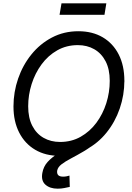

<svg xmlns="http://www.w3.org/2000/svg" viewBox="-20 -926 796 1154"><path d="M337.9 10.7Q253.4 10.7 191.4 -25.9Q129.4 -62.5 95.2 -129.4Q61 -196.3 61 -286.1Q61 -372.6 88.9 -453.4Q116.7 -534.2 168.5 -598.4Q220.2 -662.6 292 -700.4Q363.8 -738.3 451.2 -738.3Q535.6 -738.3 597.7 -701.7Q659.7 -665 693.6 -598.4Q727.5 -531.7 727.5 -440.9Q727.5 -354.5 699.7 -273.7Q671.9 -192.9 620.1 -128.7Q568.4 -64.5 496.8 -26.9Q425.3 10.7 337.9 10.7ZM341.3 -72.8Q409.7 -72.8 464.8 -104Q520 -135.3 559.1 -187.7Q598.1 -240.2 618.9 -305.7Q639.6 -371.1 639.6 -439.9Q639.6 -509.8 614.7 -557.6Q589.8 -605.5 546.6 -630.1Q503.4 -654.8 447.8 -654.8Q379.4 -654.8 324.2 -623.5Q269 -592.3 230 -539.3Q190.9 -486.3 170.2 -420.9Q149.4 -355.5 149.4 -287.1Q149.4 -217.8 174.1 -169.9Q198.7 -122.1 242.2 -97.4Q285.6 -72.8 341.3 -72.8ZM326.2 208Q280.3 208 253.2 184.1Q226.1 160.2 234.4 113.8Q241.2 74.7 266.6 46.9Q292 19 329.6 -3.7Q367.2 -26.4 410.6 -50.3Q454.1 -74.2 497.8 -105.2Q541.5 -136.2 579.6 -180.7Q617.7 -225.1 644.3 -288.6Q670.9 -352.1 678.7 -440.9H728Q723.1 -346.7 699.7 -277.3Q676.3 -208 641.1 -158.4Q606 -108.9 564.7 -74.5Q523.4 -40 482.7 -16.1Q441.9 7.8 407 26.1Q372.1 44.4 349.9 61.5Q327.6 78.6 323.7 99.6Q321.3 117.2 329.8 126.5Q338.4 135.7 359.4 135.7Q369.6 135.7 379.9 133.8Q390.1 131.8 397.5 129.4L399.4 197.3Q384.3 200.7 366 204.3Q347.7 208 326.2 208ZM619.1 -905.8 607.9 -836.9H337.9L349.6 -905.8Z"/></svg>

Font: Inter 24pt
Style: Italic
Weight: 400
Italic angle: -9.3988°
Designer: Rasmus Andersson
Foundry: rsms
Version: Version 4.001;git-66647c0bb